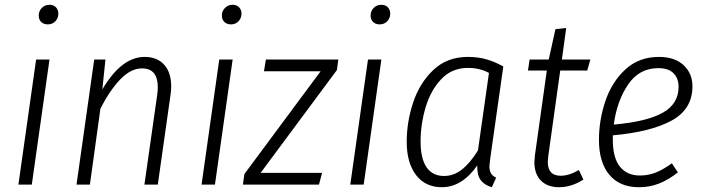

<svg xmlns="http://www.w3.org/2000/svg" viewBox="-20 -772 2941 803"><path d="M187 -523 113 0H57L131 -523ZM142 -707Q142 -726 155 -739Q168 -752 187 -752Q204 -752 214 -741.5Q224 -731 224 -715Q224 -696 211.5 -683Q199 -670 180 -670Q163 -670 152.5 -680Q142 -690 142 -707Z M696 -410Q696 -394 693 -374L640 0H584L637 -372Q640 -392 640 -407Q640 -486 574 -486Q527 -486 483 -440Q439 -394 400 -318L356 0H300L374 -523H421L408 -398Q488 -534 585 -534Q637 -534 666.5 -501.5Q696 -469 696 -410Z M953 -523 879 0H823L897 -523ZM908 -707Q908 -726 921 -739Q934 -752 953 -752Q970 -752 980 -741.5Q990 -731 990 -715Q990 -696 977.5 -683Q965 -670 946 -670Q929 -670 918.5 -680Q908 -690 908 -707Z M1395 -523 1389 -479 1070 -49H1327L1314 0H996L1002 -44L1321 -474H1084L1092 -523Z M1575 -523 1501 0H1445L1519 -523ZM1530 -707Q1530 -726 1543 -739Q1556 -752 1575 -752Q1592 -752 1602 -741.5Q1612 -731 1612 -715Q1612 -696 1599.5 -683Q1587 -670 1568 -670Q1551 -670 1540.5 -680Q1530 -690 1530 -707Z M2085 -494 2031 -114Q2027 -84 2027 -76Q2027 -58 2033.5 -47Q2040 -36 2055 -29L2037 11Q2006 2 1990.5 -18.5Q1975 -39 1976 -80Q1912 11 1828 11Q1759 11 1720 -40Q1681 -91 1681 -179Q1681 -262 1708 -343.5Q1735 -425 1792.5 -479.5Q1850 -534 1937 -534Q1979 -534 2014 -524Q2049 -514 2085 -494ZM1739 -180Q1739 -109 1764 -72.5Q1789 -36 1837 -36Q1878 -36 1912.5 -63.5Q1947 -91 1979 -143L2025 -467Q1986 -488 1937 -488Q1870 -488 1825.5 -441Q1781 -394 1760 -323Q1739 -252 1739 -180Z M2273 -119Q2271 -101 2271 -95Q2271 -37 2325 -37Q2360 -37 2401 -61L2420 -21Q2370 11 2318 11Q2270 11 2242.5 -16.5Q2215 -44 2215 -94Q2215 -101 2217 -121L2267 -477H2188L2195 -523H2275L2303 -650L2348 -655L2330 -523H2449L2436 -477H2323Z M2543 -206V-188Q2543 -111 2573 -74.5Q2603 -38 2656 -38Q2692 -38 2723 -50.5Q2754 -63 2790 -89L2815 -51Q2776 -20 2736.5 -4.5Q2697 11 2652 11Q2572 11 2528.5 -41Q2485 -93 2485 -187Q2485 -271 2512.5 -351Q2540 -431 2596.5 -482.5Q2653 -534 2736 -534Q2802 -534 2839 -499.5Q2876 -465 2876 -411Q2876 -315 2788.5 -267.5Q2701 -220 2543 -206ZM2547 -251Q2684 -263 2751 -300Q2818 -337 2818 -409Q2818 -444 2797 -465.5Q2776 -487 2733 -487Q2653 -487 2606.5 -418Q2560 -349 2547 -251Z"/></svg>

Font: Fira Sans Condensed Light
Style: Italic
Weight: 300
Width: 3
Italic angle: -8°
Designer: Carrois Corporate & Edenspiekermann AG
Foundry: Carrois Corporate GbR & Edenspiekermann AG
Version: Version 4.203